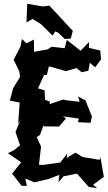

<svg xmlns="http://www.w3.org/2000/svg" viewBox="-20 -956 572 1015"><path d="M459 -308 466 -340 432 -425 393 -446 401 -418 314 -428 332 -436 243 -406V-419L218 -429L216 -478L181 -489L213 -560H228L238 -604L249 -603L328 -580L385 -596L412 -574L447 -582L455 -624L483 -600L514 -642L510 -689L450 -703L451 -734L406 -688L333 -745L322 -701L253 -709L232 -695L160 -682L159 -747L120 -727L96 -750L88 -709L52 -640L82 -579L86 -549L50 -491L32 -424L84 -414L76 -301L90 -328L62 -258L86 -188L54 -162L22 -146L92 -98L44 -38L94 26L122 27L114 -12L162 8L241 -11L294 -32L289 7L316 -24L387 -38L449 32L494 39L472 21L529 -21L511 -124L506 -111L416 -126L379 -149L332 -121L336 -145L299 -97L206 -84L186 -85L197 -181L174 -231L191 -242L210 -293L213 -288L292 -287L329 -330L312 -341L397 -329L392 -310L454 -307ZM354 -752 365 -793C340 -819 315 -846 291 -873C274 -891 257 -908 241 -926L206 -922L124 -936L120 -837L152 -856L197 -828L258 -768L272 -790L288 -783L322 -750Z"/></svg>

Font: Asimov Aggro
Style: Condensed
Weight: 500
Designer: Google
Version: Version 2.000980; 2014